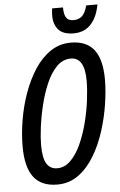

<svg xmlns="http://www.w3.org/2000/svg" viewBox="-61 -953 630 1005"><g transform="rotate(-5 254.0 -450.5)"><path d="M199 10Q116 10 75.5 -42.5Q35 -95 35 -205Q35 -270 47 -342Q59 -414 83 -481.5Q107 -549 142.5 -604Q178 -659 226 -691.5Q274 -724 333 -724Q416 -724 455.5 -672.5Q495 -621 495 -516Q495 -460 484.5 -390Q474 -320 452 -250Q430 -180 395 -121Q360 -62 311.5 -26Q263 10 199 10ZM206 -75Q245 -75 276 -105.5Q307 -136 330 -186Q353 -236 368.5 -295.5Q384 -355 391.5 -413.5Q399 -472 399 -518Q399 -641 326 -641Q284 -641 252 -608.5Q220 -576 197.5 -524Q175 -472 160.5 -412Q146 -352 139 -297Q132 -242 132 -204Q132 -134 151 -104.5Q170 -75 206 -75ZM354 -771Q298 -771 273.5 -799Q249 -827 249 -872Q249 -893 252 -911H309Q309 -874 320.5 -857Q332 -840 358 -840Q386 -840 403.5 -856Q421 -872 431 -911H490Q478 -844 443.5 -807.5Q409 -771 354 -771Z"/></g></svg>

Font: Noto Sans ExtraCondensed Medium
Style: Italic
Weight: 500
Width: 2
Italic angle: -12°
Designer: Monotype Design Team
Foundry: Monotype Imaging Inc.
Version: Version 2.013; ttfautohint (v1.8.4.7-5d5b)